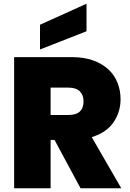

<svg xmlns="http://www.w3.org/2000/svg" viewBox="-20 -1012 701 1032"><path d="M429 -468Q429 -501 409 -521Q389 -541 349 -541H252V-394H349Q429 -394 429 -468ZM365 -705Q431 -705 480 -687.5Q529 -670 562 -639.5Q595 -609 611.5 -567.5Q628 -526 628 -479Q628 -410 590 -354.5Q552 -299 473 -275L632 0H413L273 -260H252V0H56V-705ZM445 -992V-844L195 -746V-879Z"/></svg>

Font: SVN-Poppins ExtraBold
Style: Regular
Weight: 800
Designer: Ninad Kale (Devanagari), Jonny Pinhorn (Latin)
Foundry: Indian Type Foundry
Version: Version 3.002 2017; ttfautohint (v1.8.3)